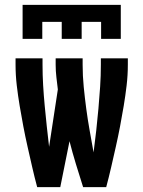

<svg xmlns="http://www.w3.org/2000/svg" viewBox="-20 -770 590 790"><path d="M133 0Q122 -41 112.5 -82.5Q103 -124 93.5 -166Q84 -208 76 -250Q68 -292 61 -334Q54 -376 49 -418.5Q44 -461 44 -504V-530H155V-504Q155 -461 157.5 -419Q160 -377 164 -334.5Q168 -292 172.5 -250Q177 -208 182 -166L218 -402Q215 -427 212 -452.5Q209 -478 209 -504V-530H320V-504Q320 -458 324.5 -412.5Q329 -367 335 -322Q341 -277 349 -232.5Q357 -188 365 -143Q371 -188 376 -233Q381 -278 385 -323Q389 -368 392 -413Q395 -458 395 -504V-530H506V-504Q506 -461 501 -418.5Q496 -376 489 -334Q482 -292 474 -250Q466 -208 456.5 -166Q447 -124 437.5 -82.5Q428 -41 417 0H322Q307 -47 292.5 -94.5Q278 -142 266 -189L228 0ZM73 -610V-750H477V-610H396V-680H316V-610H234V-680H154V-610Z"/></svg>

Font: Lode Term
Style: Bold
Weight: 700
Monospace: yes
Designer: Belleve Invis
Foundry: Belleve Invis
Version: Version 29.2.0